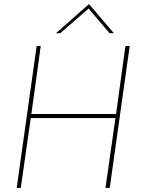

<svg xmlns="http://www.w3.org/2000/svg" viewBox="-20 -923 691 943"><path d="M62 0 160 -697H180L134 -363H550L596 -697H617L519 0H498L547 -343H131L82 0ZM255 -760 417 -903 539 -760H518L415 -881L276 -760Z"/></svg>

Font: Hanken Grotesk Thin
Style: Italic
Weight: 250
Italic angle: -8°
Designer: Alfredo Marco Pradil
Foundry: Hanken Design Co.
Version: Version 3.013